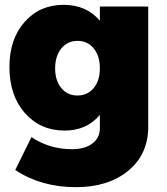

<svg xmlns="http://www.w3.org/2000/svg" viewBox="-20 -571 691 794"><path d="M593 -544V-47Q593 67 510.5 135Q428 203 294 203Q150 203 43 132L110 -4Q185 46 277 46Q331 46 362 22.5Q393 -1 393 -41V-96Q339 -31 247 -31Q147 -31 83 -103.5Q19 -176 19 -294Q19 -409 81.5 -480Q144 -551 243 -551Q338 -551 393 -485V-544ZM300 -176Q342 -176 367.5 -207Q393 -238 393 -288Q393 -340 367.5 -371Q342 -402 300 -402Q259 -402 233.5 -370.5Q208 -339 208 -288Q208 -238 233.5 -207Q259 -176 300 -176Z"/></svg>

Font: Montserrat Extra Bold
Style: Regular
Weight: 800
Designer: Julieta Ulanovsky
Foundry: Julieta Ulanovsky
Version: Version 3.001;PS 003.001;hotconv 1.0.70;makeotf.lib2.5.58329